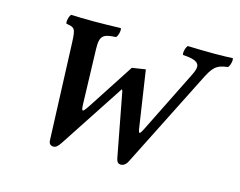

<svg xmlns="http://www.w3.org/2000/svg" viewBox="-76 -595 897 719"><g transform="rotate(15 373.0 -235.0)"><path d="M440.9 -357 388.6 -349 276.9 -177C251.3 -137.7 248.5 -137.2 247.3 -175L241.1 -382C239.5 -435.7 253 -442 301.7 -445C309.1 -451 314.9 -476 310.3 -482C276.3 -481 241.8 -480 205.8 -480C167.8 -480 139 -481 118.3 -482C110.9 -476 105.1 -451 109.7 -445C142.6 -440 146.1 -437.1 148.3 -382L162.8 -8C163 6.8 171.2 12 181.2 12C190.2 12 197.8 6.1 208.3 -10L373.5 -262L376.8 -256L423.8 -8C426.5 6 432.2 12 442.2 12C451.2 12 461.6 6.7 469.1 -9L654.6 -377C677.9 -423 688.6 -440 735.7 -445C743.1 -451 748.9 -476 744.3 -482C728.3 -481 709.8 -480 673.8 -480C635.8 -480 602 -481 570.3 -482C562.9 -476 557.1 -451 561.7 -445C635.8 -441 630.7 -417.6 612.6 -381L493.8 -142C482 -118.3 477.5 -112.1 473.7 -138Z"/></g></svg>

Font: Linux Libertine Mono O
Style: Mono Oblique
Weight: 400
Italic angle: -13°
Designer: Philipp H. Poll
Foundry: Philipp H. Poll
Version: Version 5.1.7